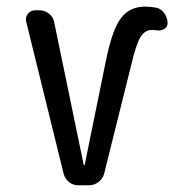

<svg xmlns="http://www.w3.org/2000/svg" viewBox="-20 -550 540 570"><path d="M168.9 -34.2 57.6 -486.3Q54.7 -499 63 -509.3Q71.3 -519.5 85 -519.5H97.7Q112.3 -519.5 125 -509.8Q137.7 -500 140.6 -485.4L228.5 -60.5Q228.5 -59.6 230 -59.6Q231.4 -59.6 231.4 -60.5L294.9 -372.1Q313.5 -462.9 339.4 -496.6Q365.2 -530.3 410.2 -530.3Q425.8 -530.3 443.4 -527.3Q458 -524.4 467.8 -510.7Q477.5 -497.1 477.5 -481.4Q477.5 -469.7 467.3 -463.9Q457 -458 445.3 -460Q440.4 -460.9 429.7 -460.9Q410.2 -460.9 397 -439.9Q383.8 -418.9 368.2 -351.6L289.1 -34.2Q285.2 -19.5 272.5 -9.8Q259.8 0 245.1 0H211.9Q196.3 0 184.6 -9.8Q172.9 -19.5 168.9 -34.2Z"/></svg>

Font: Rounded-L Mgen+ 2m regular
Style: Regular
Weight: 400
Designer: [Source Han Sans]
Ryoko NISHIZUKA  (kana & ideographs); Paul D. Hunt (Latin, Greek & Cyrillic); Wenlong ZHANG  (bopomofo
Version: Version 1.059.20150602